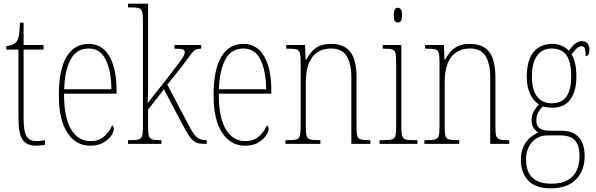

<svg xmlns="http://www.w3.org/2000/svg" viewBox="-20 -780 3233 1041"><path d="M177 10Q124 10 102 -23Q80 -56 80 -141V-511H14V-530Q34 -532 47 -537.5Q60 -543 68 -552Q80 -567 83.5 -592.5Q87 -618 88 -657H108V-536H216V-511H108V-138Q108 -66 124.5 -40.5Q141 -15 176 -15Q189 -15 199.5 -16.5Q210 -18 224 -20V5Q211 7 199 8.5Q187 10 177 10Z M469 10Q391 10 345 -61Q299 -132 299 -262Q299 -403 341 -472.5Q383 -542 461 -542Q534 -542 573 -475Q612 -408 612 -291V-272H327Q327 -142 365.5 -78.5Q404 -15 470 -15Q517 -15 545.5 -41Q574 -67 588 -100Q592 -98 594.5 -93Q597 -88 597 -79Q597 -64 582 -43Q567 -22 539 -6Q511 10 469 10ZM584 -296Q583 -395 553.5 -456Q524 -517 461 -517Q395 -517 363 -457.5Q331 -398 328 -296Z M674 0V-20H685Q718 -20 732.5 -24.5Q747 -29 751 -44.5Q755 -60 755 -95V-663Q755 -699 751 -715Q747 -731 733 -735.5Q719 -740 688 -740H674V-760H783V-373Q783 -358 783 -339Q783 -320 783 -299Q783 -278 782 -258Q781 -238 780 -220L894 -365Q930 -412 949.5 -437.5Q969 -463 975.5 -476Q982 -489 982 -496Q982 -509 970 -512.5Q958 -516 926 -516V-536H1071V-516Q1056 -516 1045.5 -512.5Q1035 -509 1025 -498Q1015 -487 1000.5 -466.5Q986 -446 961 -413L887 -321L996 -115Q1023 -60 1043 -40Q1063 -20 1095 -20H1101V0H1092Q1071 0 1056 -3Q1041 -6 1028.5 -16.5Q1016 -27 1002.5 -47.5Q989 -68 970 -104L869 -296L783 -186V-95Q783 -60 787 -44.5Q791 -29 805 -24.5Q819 -20 849 -20H855V0Z M1308 10Q1230 10 1184 -61Q1138 -132 1138 -262Q1138 -403 1180 -472.5Q1222 -542 1300 -542Q1373 -542 1412 -475Q1451 -408 1451 -291V-272H1166Q1166 -142 1204.5 -78.5Q1243 -15 1309 -15Q1356 -15 1384.5 -41Q1413 -67 1427 -100Q1431 -98 1433.5 -93Q1436 -88 1436 -79Q1436 -64 1421 -43Q1406 -22 1378 -6Q1350 10 1308 10ZM1423 -296Q1422 -395 1392.5 -456Q1363 -517 1300 -517Q1234 -517 1202 -457.5Q1170 -398 1167 -296Z M1528 0V-20H1540Q1573 -20 1587.5 -24.5Q1602 -29 1606 -44.5Q1610 -60 1610 -95V-441Q1610 -476 1606 -492Q1602 -508 1588 -512Q1574 -516 1543 -516H1532V-536H1634L1637 -456H1640Q1662 -498 1693 -520Q1724 -542 1773 -542Q1847 -542 1880 -498Q1913 -454 1913 -361V-95Q1913 -60 1917 -44.5Q1921 -29 1935.5 -24.5Q1950 -20 1981 -20H1988V0H1885V-364Q1885 -433 1860 -475Q1835 -517 1775 -517Q1731 -517 1700.5 -496.5Q1670 -476 1654 -435Q1638 -394 1638 -333V-95Q1638 -60 1642 -44.5Q1646 -29 1661 -24.5Q1676 -20 1708 -20H1717V0Z M2038 0V-20H2058Q2091 -20 2105.5 -24.5Q2120 -29 2124 -44.5Q2128 -60 2128 -95V-437Q2128 -474 2124.5 -490.5Q2121 -507 2107.5 -511.5Q2094 -516 2064 -516H2055V-536H2156V-95Q2156 -60 2160 -44.5Q2164 -29 2178.5 -24.5Q2193 -20 2225 -20H2243V0ZM2137 -658Q2127 -658 2121 -666Q2115 -674 2115 -698Q2115 -721 2121 -729.5Q2127 -738 2137 -738Q2147 -738 2153.5 -729.5Q2160 -721 2160 -698Q2160 -674 2153.5 -666Q2147 -658 2137 -658Z M2281 0V-20H2293Q2326 -20 2340.5 -24.5Q2355 -29 2359 -44.5Q2363 -60 2363 -95V-441Q2363 -476 2359 -492Q2355 -508 2341 -512Q2327 -516 2296 -516H2285V-536H2387L2390 -456H2393Q2415 -498 2446 -520Q2477 -542 2526 -542Q2600 -542 2633 -498Q2666 -454 2666 -361V-95Q2666 -60 2670 -44.5Q2674 -29 2688.5 -24.5Q2703 -20 2734 -20H2741V0H2638V-364Q2638 -433 2613 -475Q2588 -517 2528 -517Q2484 -517 2453.5 -496.5Q2423 -476 2407 -435Q2391 -394 2391 -333V-95Q2391 -60 2395 -44.5Q2399 -29 2414 -24.5Q2429 -20 2461 -20H2470V0Z M2967 241Q2883 241 2843.5 198.5Q2804 156 2804 85Q2804 42 2819.5 12Q2835 -18 2857 -36Q2879 -54 2900 -62Q2885 -69 2873.5 -85.5Q2862 -102 2862 -131Q2862 -157 2875.5 -179Q2889 -201 2902 -214Q2872 -232 2854 -271.5Q2836 -311 2836 -361Q2836 -453 2872.5 -497.5Q2909 -542 2975 -542Q3004 -542 3027.5 -531Q3051 -520 3064 -505Q3073 -517 3083.5 -529Q3094 -541 3107 -549Q3120 -557 3135 -557Q3156 -557 3166 -543.5Q3176 -530 3176 -512Q3176 -495 3171 -485.5Q3166 -476 3155 -476Q3155 -504 3151 -516.5Q3147 -529 3133 -529Q3120 -529 3108 -518.5Q3096 -508 3079 -485Q3091 -466 3098 -437Q3105 -408 3105 -363Q3105 -285 3072 -240.5Q3039 -196 2975 -196Q2964 -196 2947.5 -198Q2931 -200 2923 -203Q2909 -189 2898.5 -171.5Q2888 -154 2888 -126Q2888 -95 2908.5 -83Q2929 -71 2963 -71H3024Q3069 -71 3096.5 -54Q3124 -37 3137 -6Q3150 25 3150 66Q3150 145 3103 193Q3056 241 2967 241ZM2969 216Q3023 216 3056.5 197.5Q3090 179 3106 145Q3122 111 3122 67Q3122 10 3098.5 -18Q3075 -46 3015 -46H2947Q2914 -46 2888 -29.5Q2862 -13 2847 16.5Q2832 46 2832 85Q2832 121 2844 150.5Q2856 180 2886.5 198Q2917 216 2969 216ZM2972 -220Q3006 -220 3029.5 -235.5Q3053 -251 3065 -283.5Q3077 -316 3077 -365Q3077 -421 3064.5 -454.5Q3052 -488 3028.5 -502.5Q3005 -517 2970 -517Q2939 -517 2915 -501Q2891 -485 2877.5 -451.5Q2864 -418 2864 -364Q2864 -293 2892 -256.5Q2920 -220 2972 -220Z"/></svg>

Font: Noto Serif Khmer Condensed Thin
Style: Regular
Weight: 250
Width: 3
Designer: Danh Hong and the Monotype Design Team
Foundry: Monotype Imaging Inc.
Version: Version 2.004